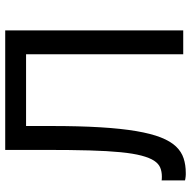

<svg xmlns="http://www.w3.org/2000/svg" viewBox="-18 -722 750 755"><g transform="rotate(-90 357.5 -345.0)"><path d="M55 10Q86 10 112 1.5Q138 -7 158.5 -28.5Q179 -50 194 -88Q209 -126 219 -185Q229 -244 234 -326.5Q239 -409 239 -520V-618H521V0H615V-700H145V-540Q145 -441 143 -369Q141 -297 136 -246.5Q131 -196 122.5 -164Q114 -132 102.5 -114.5Q91 -97 75.5 -90.5Q60 -84 40 -84Q28 -84 25 -85V7Q29 8 32.5 8.5Q36 9 40 9.5Q44 10 47.5 10Q51 10 55 10Z"/></g></svg>

Font: Golos Text VF
Style: Regular
Weight: 400
Designer: A.Korolkova, Vitaly Kuzmin
Foundry: ParaType Ltd
Version: Version 2.005